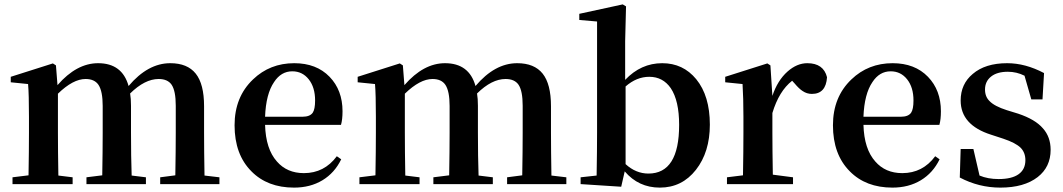

<svg xmlns="http://www.w3.org/2000/svg" viewBox="-20 -839 4845 875"><path d="M37 0V-31L110 -40Q112 -154 112 -235V-307Q112 -409 108 -456L29 -464V-489L221 -550L235 -541L242 -451Q329 -551 427 -551Q537 -551 566 -447Q654 -551 756 -551Q834 -551 872 -503.5Q910 -456 910 -355V-235Q910 -153 912 -39L980 -31V0H710V-31L779 -40Q781 -154 781 -235V-357Q781 -425 762 -453Q744 -479 703 -479Q640 -479 573 -413Q577 -390 577 -357V-235Q577 -125 580 -39L645 -31V0H374V-31L446 -40Q448 -154 448 -235V-356Q448 -423 429 -452Q411 -479 370 -479Q313 -479 244 -412V-235Q244 -153 246 -39L311 -31V0Z M1320 16Q1199 16 1126 -58Q1049 -135 1049 -268Q1049 -397 1133 -477Q1210 -551 1321 -551Q1422 -551 1482 -489Q1541 -428 1541 -332Q1541 -294 1534 -270H1188Q1191 -160 1242 -103Q1288 -50 1365 -50Q1458 -50 1515 -127L1535 -113Q1505 -51 1449.5 -17.5Q1394 16 1320 16ZM1188 -307H1359Q1392 -307 1405 -325Q1416 -341 1416 -381Q1416 -441 1387 -477.5Q1358 -514 1312 -514Q1261 -514 1229 -465Q1192 -411 1188 -307Z M1618 0V-31L1691 -40Q1693 -154 1693 -235V-307Q1693 -409 1689 -456L1610 -464V-489L1802 -550L1816 -541L1823 -451Q1910 -551 2008 -551Q2118 -551 2147 -447Q2235 -551 2337 -551Q2415 -551 2453 -503.5Q2491 -456 2491 -355V-235Q2491 -153 2493 -39L2561 -31V0H2291V-31L2360 -40Q2362 -154 2362 -235V-357Q2362 -425 2343 -453Q2325 -479 2284 -479Q2221 -479 2154 -413Q2158 -390 2158 -357V-235Q2158 -125 2161 -39L2226 -31V0H1955V-31L2027 -40Q2029 -154 2029 -235V-356Q2029 -423 2010 -452Q1992 -479 1951 -479Q1894 -479 1825 -412V-235Q1825 -153 1827 -39L1892 -31V0Z M2987 16Q2890 16 2827 -58L2811 12L2626 0V-31L2699 -39Q2701 -155 2701 -235V-741L2620 -748V-776L2818 -819L2833 -810L2829 -651V-475Q2901 -551 2998 -551Q3093 -551 3153 -478Q3215 -402 3215 -271Q3215 -146 3151.5 -65Q3088 16 2987 16ZM2935 -48Q3075 -48 3075 -270Q3075 -380 3037 -437Q3001 -489 2939 -489Q2881 -489 2831 -445V-91Q2878 -48 2935 -48Z M3293 0V-31L3366 -40Q3368 -154 3368 -235V-307Q3368 -392 3364 -456L3285 -464V-489L3477 -550L3491 -541L3500 -402Q3523 -472 3569 -513Q3612 -551 3659 -551Q3733 -551 3749 -487Q3744 -411 3680 -411Q3657 -411 3638 -424Q3622 -434 3601 -459L3590 -471Q3530 -424 3500 -324V-235Q3500 -157 3502 -43L3594 -31V0Z M4047 16Q3926 16 3853 -58Q3776 -135 3776 -268Q3776 -397 3860 -477Q3937 -551 4048 -551Q4149 -551 4209 -489Q4268 -428 4268 -332Q4268 -294 4261 -270H3915Q3918 -160 3969 -103Q4015 -50 4092 -50Q4185 -50 4242 -127L4262 -113Q4232 -51 4176.5 -17.5Q4121 16 4047 16ZM3915 -307H4086Q4119 -307 4132 -325Q4143 -341 4143 -381Q4143 -441 4114 -477.5Q4085 -514 4039 -514Q3988 -514 3956 -465Q3919 -411 3915 -307Z M4539 16Q4441 16 4354 -30L4358 -160H4416L4444 -39Q4482 -23 4531 -23Q4591 -23 4622 -45Q4653 -67 4653 -109Q4653 -143 4632 -165Q4609 -188 4552 -207L4497 -225Q4358 -269 4358 -381Q4358 -456 4413 -502Q4470 -551 4570 -551Q4653 -551 4738 -506L4731 -386H4680L4649 -494Q4613 -512 4573 -512Q4524 -512 4496.5 -490Q4469 -468 4469 -431Q4469 -398 4490 -378Q4512 -355 4568 -337L4620 -321Q4698 -295 4733 -254Q4768 -215 4768 -156Q4768 -78 4709 -32Q4647 16 4539 16Z"/></svg>

Font: GenRyuMin TW B
Style: Regular
Weight: 700
Version: Version 1.501;PS 1;hotconv 16.6.51;makeotf.lib2.5.65220